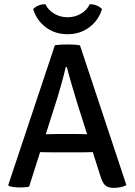

<svg xmlns="http://www.w3.org/2000/svg" viewBox="-20 -902 652 929"><path d="M232 -165Q226.5 -165 206.8 -165.2Q187 -165.5 174 -166L121 1Q111 3.5 99 4.2Q87 5 75 5Q45.5 5 23 -2L20 -7L245.5 -683Q258 -685 276 -686Q294 -687 307.5 -687Q320 -687 338 -686Q356 -685 367 -682.5L591.5 -6.5Q580 0.5 563.2 3.8Q546.5 7 529.5 7Q504 7 490 -4.5Q476 -16 466 -49.5L429 -166Q416 -165.5 395.5 -165.2Q375 -165 369.5 -165ZM259 -433 201.5 -252.5Q213 -252.5 229.8 -253Q246.5 -253.5 252.5 -253.5H352Q357.5 -253.5 373.2 -253.2Q389 -253 401.5 -252.5L355.5 -397Q342 -440.5 327.8 -489.2Q313.5 -538 303.5 -577.5H298Q290.5 -544 278.8 -502.2Q267 -460.5 259 -433ZM473.5 -858Q457.5 -804.5 412.8 -770.5Q368 -736.5 307 -736.5Q245.5 -736.5 201 -770.5Q156.5 -804.5 140.5 -858Q151 -869.5 167.2 -875.8Q183.5 -882 200 -881.5Q213.5 -852.5 242.8 -835.5Q272 -818.5 307 -818.5Q342 -818.5 371.2 -835.5Q400.5 -852.5 414 -881.5Q430.5 -882 446.8 -875.8Q463 -869.5 473.5 -858Z"/></svg>

Font: Signika SC
Style: Regular
Weight: 400
Designer: Anna Giedryś
Foundry: Anna Giedryś
Version: Version 2.000; ttfautohint (v1.8.3) -l 8 -r 50 -G 200 -x 9 -